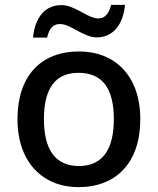

<svg xmlns="http://www.w3.org/2000/svg" viewBox="-20 -761 649 791"><path d="M116 -606H174C183 -644 199 -662 227 -662C272 -662 323 -607 379 -607C443 -607 487 -656 495 -741H438C428 -704 412 -685 385 -685C341 -685 290 -740 233 -740C168 -740 124 -692 116 -606ZM558 -270C558 -449 453 -549 306 -549C149 -549 52 -449 52 -270C52 -91 158 10 303 10C459 10 558 -91 558 -270ZM161 -270C161 -392 204 -461 304 -461C405 -461 449 -392 449 -270C449 -149 405 -77 305 -77C205 -77 161 -149 161 -270Z"/></svg>

Font: Noto Sans Hanifi Rohingya Medium
Style: Regular
Weight: 500
Designer: Monotype Design Team and DaltonMaag
Foundry: Google LLC
Version: Version 2.102